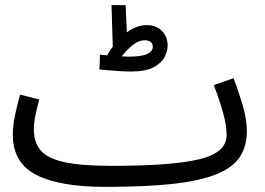

<svg xmlns="http://www.w3.org/2000/svg" viewBox="-20 -708 1033 749"><path d="M390 21 416 -61Q649 -61 756.5 -86.5Q864 -112 864 -181Q864 -219 850 -269Q836 -319 814 -376L891 -403Q910 -354 926.5 -298Q943 -242 943 -197Q943 -138 916 -96.5Q889 -55 826 -29Q763 -3 656.5 9Q550 21 390 21ZM390 21Q212 21 121 -26Q30 -73 30 -182Q30 -219 39 -260.5Q48 -302 58 -339L133 -320Q127 -298 119.5 -264.5Q112 -231 112 -205Q112 -153 138.5 -121.5Q165 -90 231 -75.5Q297 -61 416 -61L436 -11ZM490 -429Q472 -429 447.5 -430.5Q423 -432 401 -434Q379 -436 368 -437L370 -495Q376 -494 383 -493.5Q390 -493 398 -492Q408 -510 420 -526L415 -688H470L475 -582Q493 -595 512.5 -602.5Q532 -610 552 -610Q590 -610 612 -587Q634 -564 634 -530Q634 -510 622.5 -486.5Q611 -463 580 -446Q549 -429 490 -429ZM544 -551Q526 -551 509 -540Q492 -529 477.5 -514Q463 -499 455 -488Q471 -487 483 -487Q532 -487 554 -497.5Q576 -508 576 -525Q576 -539 567 -545Q558 -551 544 -551Z"/></svg>

Font: Noto IKEA Arabic
Style: Regular
Weight: 400
Designer: Monotype Design Team
Foundry: Monotype Imaging Inc.
Version: Version 1.200